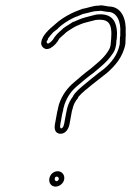

<svg xmlns="http://www.w3.org/2000/svg" viewBox="-20 -677 486 712"><path d="M134 -525C129 -510 139 -497 152 -495C156 -495 162 -496 166 -498C180 -506 192 -518 200 -534C200 -534 200 -535 201 -535C206 -540 212 -545 219 -551C228 -561 238 -565 248 -572L258 -578C272 -584 283 -590 300 -594C308 -596 316 -598 323 -600L335 -603C339 -603 344 -604 349 -604C386 -604 393 -583 393 -551L392 -530C391 -523 391 -516 390 -509C388 -498 383 -490 378 -483C362 -459 337 -440 316 -422C294 -406 276 -390 255 -372C230 -351 211 -326 199 -291C198 -286 196 -281 195 -275L194 -269C192 -265 192 -261 191 -256L184 -218C180 -198 185 -183 202 -181H205C223 -181 235 -199 238 -218L245 -256C246 -262 247 -268 249 -273C252 -289 260 -303 269 -313C269 -315 270 -316 271 -318C284 -334 305 -349 320 -362C339 -376 357 -392 376 -406C405 -431 436 -465 445 -514L446 -542C447 -547 446 -552 446 -557C449 -603 433 -653 383 -653C375 -654 367 -656 359 -657C355 -657 349 -657 344 -656C324 -656 305 -647 285 -644L262 -635C256 -633 251 -630 244 -627C222 -616 200 -602 182 -585L167 -572C155 -561 147 -552 139 -539L138 -535C135 -532 135 -529 134 -525ZM153 -522V-524L157 -529L158 -534C165 -543 170 -550 178 -558L195 -571V-572C211 -587 229 -599 249 -609C258 -613 261 -615 265 -616H266L287 -625C312 -630 326 -636 340 -636H342H344C346 -636 351 -637 354 -637C362 -636 369 -634 378 -633H379H380C413 -633 429 -598 426 -555V-554V-553V-542L425 -541L424 -513C416 -472 392 -444 365 -421C344 -406 326 -390 309 -377L308 -376C294 -364 273 -349 256 -329V-328L255 -327C252 -324 251 -320 251 -320C242 -308 233 -292 229 -275C227 -267 226 -262 225 -256L218 -218C215 -203 209 -201 208 -201H206C205 -201 201 -202 204 -218L211 -256L213 -264L214 -267L215 -275C216 -278 218 -283 219 -289C230 -320 245 -340 266 -358C287 -376 306 -392 327 -407H328V-408C348 -425 376 -446 395 -474C403 -484 408 -495 410 -509C412 -518 411 -525 412 -530L413 -531L414 -554C413 -590 401 -624 352 -624C344 -624 340 -623 339 -623H337L321 -619C313 -617 306 -615 298 -613C278 -608 266 -601 253 -596H251L239 -588C232 -583 218 -577 206 -564C199 -558 196 -555 191 -550L182 -539C176 -528 169 -521 160 -516C159 -516 158 -515 158 -515C153 -517 153 -521 153 -522ZM163 -15C160 1 170 15 186 15C201 15 216 2 218 -12C221 -28 210 -42 194 -42C179 -42 166 -31 163 -15ZM183 -15C184 -20 186 -22 191 -22C195 -22 199 -18 198 -12C197 -9 193 -5 190 -5C186 -5 182 -9 183 -15Z"/></svg>

Font: Scribbler
Style: ClrIta
Weight: 400
Designer: Mew Too
Foundry: Cannot Into Space Fonts
Version: Version 1.001